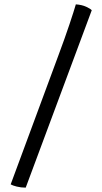

<svg xmlns="http://www.w3.org/2000/svg" viewBox="-20 -770 469 881"><path d="M98 91Q76 91 56.5 86Q37 81 29 76L247 -513Q278 -596 299 -659Q320 -722 328 -750Q356 -748 375.5 -739Q395 -730 401 -723Z"/></svg>

Font: Texturina 72pt SemiBold
Style: Regular
Weight: 600
Designer: Guillermo Torres Carreño
Foundry: Omnibus-Type
Version: Version 1.002; ttfautohint (v1.8.3)